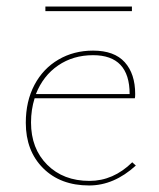

<svg xmlns="http://www.w3.org/2000/svg" viewBox="-20 -565 488 588"><path d="M396 -58Q329 3 253 3Q165 3 112 -50Q59 -103 59 -189Q59 -255 85.5 -305Q112 -355 159 -382.5Q206 -410 265 -410Q330 -410 362 -374.5Q394 -339 394 -277Q394 -268 393 -264H86Q75 -229 75 -190Q75 -110 124.5 -60.5Q174 -11 254 -11Q327 -11 385 -68ZM90 -277H377Q377 -396 265 -396Q204 -396 158 -364.5Q112 -333 90 -277ZM119 -545H384V-531H119Z"/></svg>

Font: Ysabeau Thin
Style: Regular
Weight: 200
Designer: Christian Thalmann (Catharsis Fonts)
Version: Version 0.003